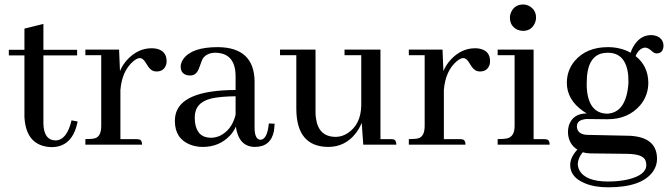

<svg xmlns="http://www.w3.org/2000/svg" viewBox="-20 -633 2927 840"><path d="M18.6 -390.6H86.9V-121.1Q93.8 6.8 205.1 10.7Q296.9 10.7 319.3 -99.6Q319.3 -100.6 319.3 -101.6L293 -106.4Q272.5 -19.5 222.7 -18.6Q170.9 -20.5 169.9 -93.8V-390.6H317.4V-415H169.9V-528.3L86.9 -507.8V-415H18.6Z M577.1 -24.4H506.8V-239.3Q513.7 -323.2 563.5 -365.2Q580.1 -378.9 591.8 -378.9Q606.4 -378.9 620.1 -354.5Q635.7 -327.1 651.4 -322.3Q658.2 -320.3 665 -320.3Q697.3 -320.3 707 -350.6Q709 -358.4 709 -365.2Q709 -410.2 664.1 -419.9Q654.3 -421.9 643.6 -421.9Q583 -421.9 536.1 -371.1Q516.6 -349.6 504.9 -322.3L501 -416H353.5V-391.6H422.9V-82Q422.9 -37.1 396.5 -28.3Q382.8 -24.4 353.5 -24.4V0H601.6Q601.6 -21.5 586.9 -23.4Q583 -24.4 577.1 -24.4Z M1094.7 9.8Q1165 9.8 1178.7 -60.5Q1180.7 -75.2 1181.6 -91.8L1156.2 -92.8Q1149.4 -22.5 1119.1 -21.5Q1094.7 -23.4 1093.8 -71.3V-277.3Q1091.8 -425.8 932.6 -426.8Q819.3 -426.8 782.2 -375Q770.5 -358.4 770.5 -341.8Q770.5 -310.5 799.8 -303.7Q806.6 -302.7 812.5 -302.7Q838.9 -302.7 850.6 -334Q864.3 -372.1 867.2 -377Q885.7 -402.3 922.9 -402.3Q1009.8 -400.4 1010.7 -300.8V-239.3Q767.6 -238.3 747.1 -127Q745.1 -116.2 745.1 -103.5Q745.1 -26.4 812.5 0Q837.9 9.8 867.2 9.8Q938.5 9.8 985.4 -39.1Q1002.9 -57.6 1011.7 -79.1Q1024.4 8.8 1094.7 9.8ZM903.3 -30.3Q841.8 -30.3 833 -98.6Q832 -108.4 832 -119.1Q832 -184.6 904.3 -202.1Q942.4 -210.9 1010.7 -211.9V-130.9Q994.1 -63.5 940.4 -38.1Q920.9 -30.3 903.3 -30.3Z M1690.4 -24.4H1644.5V-416H1487.3V-391.6H1560.5V-173.8Q1559.6 -87.9 1500 -49.8Q1475.6 -34.2 1449.2 -34.2Q1373 -34.2 1362.3 -116.2Q1360.4 -128.9 1360.4 -141.6V-416H1205.1V-391.6H1276.4V-156.2Q1277.3 8.8 1416 9.8Q1490.2 9.8 1537.1 -50.8Q1552.7 -71.3 1562.5 -95.7L1569.3 0H1713.9Q1713.9 -20.5 1701.2 -23.4Q1696.3 -24.4 1690.4 -24.4Z M1992.2 -24.4H1921.9V-239.3Q1928.7 -323.2 1978.5 -365.2Q1995.1 -378.9 2006.8 -378.9Q2021.5 -378.9 2035.2 -354.5Q2050.8 -327.1 2066.4 -322.3Q2073.2 -320.3 2080.1 -320.3Q2112.3 -320.3 2122.1 -350.6Q2124 -358.4 2124 -365.2Q2124 -410.2 2079.1 -419.9Q2069.3 -421.9 2058.6 -421.9Q1998 -421.9 1951.2 -371.1Q1931.6 -349.6 1919.9 -322.3L1916 -416H1768.6V-391.6H1837.9V-82Q1837.9 -37.1 1811.5 -28.3Q1797.9 -24.4 1768.6 -24.4V0H2016.6Q2016.6 -21.5 2002 -23.4Q1998 -24.4 1992.2 -24.4Z M2360.4 -24.4H2314.5V-416H2157.2V-391.6H2231.4V-82Q2231.4 -37.1 2201.2 -28.3Q2186.5 -24.4 2157.2 -24.4V0H2384.8Q2384.8 -21.5 2370.1 -23.4Q2366.2 -24.4 2360.4 -24.4ZM2325.2 -555.7Q2325.2 -590.8 2293.9 -607.4Q2281.2 -613.3 2268.6 -613.3Q2232.4 -613.3 2216.8 -581.1Q2210.9 -568.4 2210.9 -555.7Q2210.9 -518.6 2244.1 -502.9Q2255.9 -498 2268.6 -498Q2303.7 -498 2319.3 -530.3Q2325.2 -543 2325.2 -555.7Z M2546.9 -270.5Q2546.9 -392.6 2625 -401.4Q2631.8 -402.3 2638.7 -402.3Q2718.8 -402.3 2728.5 -302.7Q2729.5 -288.1 2729.5 -270.5Q2720.7 -141.6 2638.7 -135.7Q2552.7 -135.7 2546.9 -252.9Q2546.9 -261.7 2546.9 -270.5ZM2639.6 -426.8Q2545.9 -426.8 2494.1 -366.2Q2460 -325.2 2460 -270.5Q2460 -197.3 2530.3 -147.5Q2539.1 -141.6 2546.9 -136.7Q2486.3 -136.7 2468.8 -84Q2464.8 -70.3 2464.8 -55.7Q2465.8 -3.9 2505.9 21.5Q2474.6 55.7 2474.6 88.9Q2474.6 142.6 2539.1 168.9Q2581.1 186.5 2640.6 186.5Q2791 186.5 2838.9 114.3Q2854.5 89.8 2854.5 62.5Q2854.5 -24.4 2755.9 -37.1Q2743.2 -39.1 2729.5 -39.1L2546.9 -43Q2504.9 -45.9 2503.9 -80.1Q2503.9 -104.5 2533.2 -110.4Q2540 -112.3 2547.9 -112.3L2634.8 -111.3H2637.7Q2727.5 -111.3 2780.3 -171.9Q2816.4 -214.8 2816.4 -271.5Q2815.4 -344.7 2760.7 -387.7Q2775.4 -421.9 2801.8 -424.8Q2815.4 -424.8 2832 -409.2Q2842.8 -399.4 2852.5 -399.4Q2877 -399.4 2881.8 -423.8Q2882.8 -428.7 2882.8 -431.6Q2882.8 -463.9 2851.6 -475.6Q2840.8 -479.5 2829.1 -479.5Q2783.2 -479.5 2754.9 -435.5Q2744.1 -419.9 2739.3 -402.3Q2694.3 -426.8 2639.6 -426.8ZM2640.6 161.1Q2541 161.1 2514.6 111.3Q2507.8 97.7 2507.8 84Q2508.8 58.6 2529.3 33.2Q2546.9 38.1 2563.5 38.1L2723.6 40Q2792 41 2803.7 68.4Q2807.6 78.1 2807.6 88.9Q2807.6 132.8 2726.6 152.3Q2687.5 161.1 2640.6 161.1Z"/></svg>

Font: Abhaya Libre Medium
Style: Regular
Weight: 500
Designer: Pushpananda Ekanayake, Sol Matas, Pathum Egodawatta
Foundry: Mooniak
Version: Version 1.050 ; ttfautohint (v1.6)